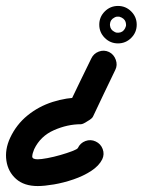

<svg xmlns="http://www.w3.org/2000/svg" viewBox="-53 -569 480 646"><path d="M314 -394Q330 -386 336.5 -368Q343 -350 335 -334Q316 -294 297 -255Q278 -216 260 -177Q257 -170 241 -161Q226 -151 219 -151Q174 -151 128.5 -131Q83 -111 62 -67Q56 -53 55.5 -43Q55 -33 74 -33Q85 -33 106.5 -37Q128 -41 150.5 -47.5Q173 -54 190 -60.5Q207 -67 209 -71Q217 -88 234.5 -94.5Q252 -101 269 -93Q286 -85 292.5 -67.5Q299 -50 291 -33Q280 -11 254 6Q228 23 194.5 34.5Q161 46 128.5 51.5Q96 57 74 57Q28 57 1 33Q-26 9 -31.5 -28.5Q-37 -66 -19 -105Q2 -150 39.5 -180.5Q77 -211 124 -226Q171 -241 219 -241Q222 -241 216 -236Q210 -231 201 -225Q192 -220 184.5 -216Q177 -212 178 -215Q197 -255 216 -294Q235 -333 254 -372Q262 -389 279.5 -395.5Q297 -402 314 -394ZM346 -459Q361 -460 368 -474Q370 -478 371 -482Q371 -484 371 -485Q371 -486 371 -486Q371 -487 371 -488Q370 -503 356 -510Q352 -512 348 -513Q346 -513 344.5 -513Q343 -513 344 -513Q344 -513 343 -513Q342 -513 340 -513Q335 -512 332 -510Q318 -503 317 -488Q317 -488 317 -487.5Q317 -487 317 -486Q317 -485 317 -484Q318 -469 332 -462Q335 -460 340 -459Q342 -459 343 -459Q344 -459 344 -459Q345 -459 346 -459ZM407 -486Q407 -460 388.5 -441.5Q370 -423 344 -423Q318 -423 299.5 -441.5Q281 -460 281 -486Q281 -512 299.5 -530.5Q318 -549 344 -549Q370 -549 388.5 -530.5Q407 -512 407 -486Z"/></svg>

Font: FRB American Cursive Black
Style: Bold Italic
Weight: 900
Italic angle: -25°
Version: Version 2.0;Modular Font Editor K font №1